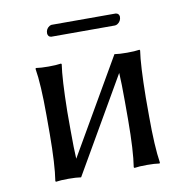

<svg xmlns="http://www.w3.org/2000/svg" viewBox="-70 -651 716 723"><g transform="rotate(-10 288.5 -289.5)"><path d="M95.2 -250Q95.2 -369.1 85 -429.2L86.9 -432.1Q105 -429.2 134.8 -429.2Q164.6 -429.2 183.1 -432.1L185.1 -429.2Q176.8 -375 174.8 -250V-179.2Q174.8 -107.4 177.2 -69.3L387.2 -432.1Q405.3 -429.2 435.1 -429.2Q464.8 -429.2 482.9 -432.1L484.9 -429.2Q476.6 -375 475.1 -250V-179.2Q475.1 -63 484.9 0L482.9 2.9Q464.8 0 435.1 0Q405.3 0 387.2 2.9L384.8 0Q394.5 -61 395 -179.2V-250Q395 -320.3 392.6 -359.4L183.1 2.9Q165 0 134.8 0Q105 0 86.9 2.9L85 0Q94.7 -61 95.2 -179.2ZM408.2 -538.1H164.1Q151.9 -539.6 150.9 -553.2Q150.9 -570.3 165 -579.1Q169.4 -581.5 172.9 -582H418Q430.7 -580.6 432.1 -567.9Q432.1 -549.8 416.5 -540.5Q412.1 -538.6 408.2 -538.1Z"/></g></svg>

Font: Linux Biolinum O
Style: Regular
Weight: 400
Designer: Philipp H. Poll
Foundry: Philipp H. Poll
Version: Version 1.0.4